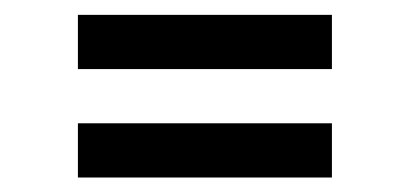

<svg xmlns="http://www.w3.org/2000/svg" viewBox="-20 -464 558 261"><path d="M85.9 -370.1V-443.8H431.2V-370.1ZM85.9 -222.7V-296.4H431.2V-222.7Z"/></svg>

Font: Voltaire
Style: Regular
Weight: 400
Designer: Yvonne Schttler
Foundry: Yvonne Schttler
Version: Version 1.003